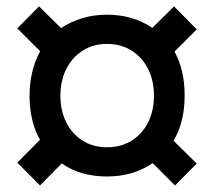

<svg xmlns="http://www.w3.org/2000/svg" viewBox="-20 -626 656 588"><path d="M102.5 -58 33 -128 102.5 -198Q86.5 -225.5 78.5 -259.8Q70.5 -294 70.5 -333Q70.5 -372 78.8 -405.8Q87 -439.5 103 -469L33 -539L99.5 -606.5L167 -540Q195.5 -559 230.8 -570Q266 -581 307.5 -581Q348 -581 383.2 -570.5Q418.5 -560 446.5 -540.5L513 -606.5L582.5 -536L514.5 -468Q530 -439.5 537.8 -406Q545.5 -372.5 545.5 -333Q545.5 -252.5 511.5 -195L582.5 -125L516 -58L447.5 -126.5Q419.5 -107 384 -96.2Q348.5 -85.5 307.5 -85.5Q226 -85.5 169 -125.5ZM307.5 -175Q351 -175 383.5 -195.5Q416 -216 433.8 -251.5Q451.5 -287 451.5 -333Q451.5 -378.5 433.8 -414.2Q416 -450 383.5 -470.8Q351 -491.5 307.5 -491.5Q265 -491.5 232.8 -470.8Q200.5 -450 182.8 -414.2Q165 -378.5 165 -333Q165 -287 182.8 -251.5Q200.5 -216 232.8 -195.5Q265 -175 307.5 -175Z"/></svg>

Font: Overpass Mono Medium
Style: Regular
Weight: 500
Monospace: yes
Designer: Delve Withrington, Dave Bailey
Foundry: Delve Fonts LLC
Version: Version 4.000